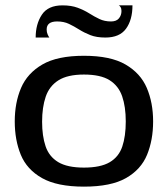

<svg xmlns="http://www.w3.org/2000/svg" viewBox="-20 -686 626 716"><path d="M293 10Q193 10 136.5 -22Q80 -54 57.5 -109Q35 -164 35 -233Q35 -303 58.5 -358Q82 -413 138 -445.5Q194 -478 293 -478Q392 -478 448 -445.5Q504 -413 527.5 -358Q551 -303 551 -233Q551 -164 528.5 -109Q506 -54 450 -22Q394 10 293 10ZM293 -61Q355 -61 389 -81Q423 -101 436 -139.5Q449 -178 449 -233Q449 -288 435.5 -327Q422 -366 388.5 -387Q355 -408 293 -408Q232 -408 198 -386.5Q164 -365 150.5 -325.5Q137 -286 137 -232Q137 -179 150 -140.5Q163 -102 197 -81.5Q231 -61 293 -61ZM113 -546Q113 -596 136 -631Q159 -666 213 -666Q246 -666 270 -657Q294 -648 313 -636Q332 -624 351 -615Q370 -606 394 -606Q414 -606 423.5 -617.5Q433 -629 433 -645Q433 -654 429.5 -659.5Q426 -665 423 -666H474Q474 -612 450 -579Q426 -546 373 -546Q340 -546 317 -555Q294 -564 275 -576Q256 -588 237 -597Q218 -606 193 -606Q154 -606 154 -576Q154 -566 157.5 -558Q161 -550 164 -546Z"/></svg>

Font: Red Rose
Style: Regular
Weight: 400
Designer: Jaikishan Patel
Version: Version 2.000; ttfautohint (v1.8.3)